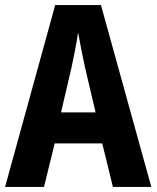

<svg xmlns="http://www.w3.org/2000/svg" viewBox="-20 -735 616 755"><path d="M424 0 382 -171H195L153 0H0L197 -715H377L575 0ZM314 -471Q307 -503 299.5 -541.5Q292 -580 287 -608Q283 -579 276 -542Q269 -505 262 -473L220 -293H356Z"/></svg>

Font: Noto Sans Lao Condensed
Style: Bold
Weight: 700
Width: 3
Designer: Monotype Design Team
Foundry: Monotype Imaging Inc.
Version: Version 2.003; ttfautohint (v1.8.4.7-5d5b)